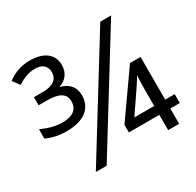

<svg xmlns="http://www.w3.org/2000/svg" viewBox="-156 -897 1092 1071"><g transform="rotate(-30 390.0 -361.5)"><path d="M302.7 -612.8C302.7 -682.6 248 -723.1 159.7 -723.1C98.6 -723.1 55.7 -704.1 14.6 -674.8L48.3 -630.9C85 -653.8 119.6 -668.9 162.6 -668.9C206.1 -668.9 234.4 -645.5 234.4 -606C234.4 -561.5 202.6 -534.2 135.7 -534.2H77.6V-481.9H134.8C210 -481.9 247.6 -458.5 247.6 -411.1C247.6 -358.4 213.4 -332 144.5 -332C104.5 -332 60.5 -343.3 12.7 -365.2V-305.2C50.3 -287.1 94.2 -277.8 143.6 -277.8C252.9 -277.8 315.4 -326.7 315.4 -410.2C315.4 -462.9 286.6 -497.1 229.5 -512.2C273.9 -527.3 302.7 -560.5 302.7 -612.8ZM608.9 -713.9 168 0H237.8L678.7 -713.9ZM766.1 -156.2H705.1V-431.2H637.2L438 -148.4V-99.1H634.3V-0.5H705.1V-99.1H766.1ZM506.3 -156.2 588.4 -276.4C591.8 -281.7 596.2 -288.1 601.1 -295.4L615.7 -317.9C625.5 -332 633.8 -345.7 637.2 -353.5C635.3 -329.1 634.3 -294.9 634.3 -251.5V-156.2Z"/></g></svg>

Font: Sahel
Style: Regular
Weight: 400
Foundry: Saber Rastikerdar (saber.rastikerdar@gmail.com)
Version: Version 3.4.0